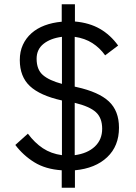

<svg xmlns="http://www.w3.org/2000/svg" viewBox="-20 -800 638 902"><path d="M270 82V0Q194 -5 141.5 -37.5Q89 -70 52 -119L111 -172Q143 -129 181.5 -103.5Q220 -78 271 -71V-328Q168 -351 120.5 -395.5Q73 -440 73 -518Q73 -558 87.5 -589.5Q102 -621 128 -644Q154 -667 190 -680.5Q226 -694 270 -698V-780H332V-699Q400 -693 449.5 -664.5Q499 -636 535 -586L474 -540Q449 -575 414 -597.5Q379 -620 331 -627V-393L340 -391Q444 -368 491.5 -323.5Q539 -279 539 -200Q539 -114 483.5 -61.5Q428 -9 332 0V82ZM460 -195Q460 -246 430.5 -273Q401 -300 331 -317V-71Q391 -79 425.5 -111.5Q460 -144 460 -195ZM152 -524Q152 -473 181.5 -447.5Q211 -422 271 -406V-627Q217 -620 184.5 -594Q152 -568 152 -524Z"/></svg>

Font: IBM Plex Sans Arabic
Style: Regular
Weight: 400
Designer: Mike Abbink, Paul van der Laan, Pieter van Rosmalen, Wael Morcos, Khajak Apelian
Foundry: Bold Monday
Version: Version 1.1